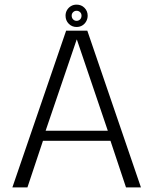

<svg xmlns="http://www.w3.org/2000/svg" viewBox="-20 -809 663 829"><path d="M33.5 0H98.5L165.5 -201H457L524 0H588.5L357 -676.5H265.5ZM177 -244.5 311 -638H312L445.5 -244.5ZM310.5 -692.5Q324.5 -692.5 335.2 -699Q346 -705.5 352.2 -716.8Q358.5 -728 358.5 -741.5Q358.5 -761 345 -775Q331.5 -789 310.5 -789Q297 -789 286.2 -782.5Q275.5 -776 269.2 -765.2Q263 -754.5 263 -741.5Q263 -720.5 276.8 -706.5Q290.5 -692.5 310.5 -692.5ZM310.5 -719Q302 -719 295.8 -725.2Q289.5 -731.5 289.5 -741.5Q289.5 -750.5 295.8 -756.5Q302 -762.5 310.5 -762.5Q319.5 -762.5 325.8 -756.5Q332 -750.5 332 -741.5Q332 -731.5 325.8 -725.2Q319.5 -719 310.5 -719Z"/></svg>

Font: Anybody Light
Style: Regular
Weight: 300
Designer: Tyler Finck
Foundry: Etcetera Type Company
Version: Version 1.111; ttfautohint (v1.8.4)